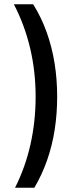

<svg xmlns="http://www.w3.org/2000/svg" viewBox="-20 -760 338 900"><path d="M141 120H50.5Q98.5 25 122.8 -83Q147 -191 147 -306.5Q147 -426.5 121 -535.2Q95 -644 45 -740H135.5Q174.5 -677.5 199.2 -607.8Q224 -538 236 -462.5Q248 -387 248 -306.5Q248 -227 236.5 -152.8Q225 -78.5 201.2 -10.2Q177.5 58 141 120Z"/></svg>

Font: Encode Sans SC Condensed Medium
Style: Regular
Weight: 500
Width: 3
Designer: Multiple Designers
Foundry: Impallari Type
Version: Version 3.002